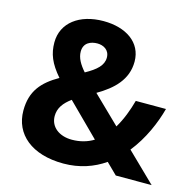

<svg xmlns="http://www.w3.org/2000/svg" viewBox="-107 -926 963 952"><g transform="rotate(15 375.0 -450.0)"><path d="M310 -817C187 -817 101 -753 101 -652C101 -594 119 -548 171 -488C89 -441 40 -387 40 -286C40 -165 136 -83 299 -83C382 -83 452 -108 510 -148L566 -93H750L603 -236C663 -311 701 -401 721 -476H566C552 -425 533 -374 506 -329L367 -464C448 -511 510 -570 510 -662C510 -761 425 -817 310 -817ZM309 -702C339 -702 372 -686 372 -646C372 -606 341 -578 285 -547C257 -579 239 -609 239 -642C239 -688 276 -702 309 -702ZM258 -399 420 -238C389 -219 352 -208 309 -208C245 -208 197 -243 197 -300C197 -341 220 -371 258 -399Z"/></g></svg>

Font: Noto Sans Kannada UI
Style: Bold
Weight: 700
Designer: Jelle Bosma - Monotype Design Team
Foundry: Monotype Imaging Inc.
Version: Version 2.005